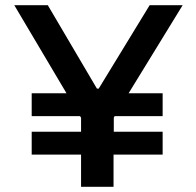

<svg xmlns="http://www.w3.org/2000/svg" viewBox="-20 -719 755 739"><path d="M102 -212H292V-266L288 -272H102V-360H236L35 -699H164L353 -378H360L556 -699H683L475 -360H606V-272H421L418 -266V-212H606V-124H417V0H292V-124H102Z"/></svg>

Font: Myanmar Khyay
Style: Regular
Weight: 400
Designer: Danh Hong
Foundry: Google Inc.
Version: Version 1.10 March 4, 2015